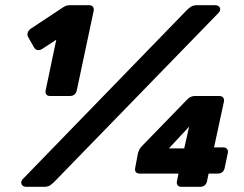

<svg xmlns="http://www.w3.org/2000/svg" viewBox="-20 -720 940 740"><path d="M173 -350Q163 -350 158.5 -356Q154 -362 156 -372L197 -567L142 -531Q134 -526 125.5 -527Q117 -528 112 -536L88 -578Q84 -586 87 -594.5Q90 -603 98 -609L225 -693Q236 -700 249 -700H323Q333 -700 338 -694Q343 -688 341 -678L276 -372Q271 -350 249 -350ZM82 0Q67 0 63 -10.5Q59 -21 69 -31L700 -681Q709 -690 717.5 -695Q726 -700 740 -700H808Q823 -700 827.5 -690Q832 -680 821 -669L189 -19Q180 -10 172 -5Q164 0 150 0ZM679 0Q669 0 664.5 -6Q660 -12 662 -22L668 -51H518Q508 -51 503.5 -57Q499 -63 501 -73L512 -131Q513 -133 516 -141Q519 -149 531 -161L697 -332Q707 -343 715 -346.5Q723 -350 730 -350H825Q835 -350 840 -344Q845 -338 843 -328L805 -152H840Q850 -152 855 -146Q860 -140 858 -130L846 -73Q841 -51 819 -51H784L778 -22Q773 0 751 0ZM631 -148H690L709 -232Z"/></svg>

Font: Rubik ExtraBold
Style: Italic
Weight: 800
Italic angle: -12°
Designer: Hubert and Fischer
Foundry: Hubert and Fischer
Version: Version 2.300;gftools[0.9.30]